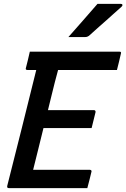

<svg xmlns="http://www.w3.org/2000/svg" viewBox="-20 -965 648 985"><path d="M25 0Q15 0 17 -11Q55 -160 92 -308.5Q129 -457 166 -606H121Q109 -606 113 -617Q119 -640 123.5 -659Q128 -678 133 -700H593Q604 -700 600 -689Q595 -667 590.5 -648Q586 -629 580 -606H278Q274 -590 269.5 -574Q265 -558 261 -542Q252 -507 243.5 -471.5Q235 -436 226 -400H462Q467 -400 469 -396.5Q471 -393 470 -389Q467 -377 461 -352.5Q455 -328 450 -308H203Q190 -254 176.5 -200.5Q163 -147 150 -94H440Q445 -94 448 -91Q451 -88 449 -83Q446 -69 440 -46Q434 -23 428 0ZM480 -945H601Q607 -945 608 -940Q609 -935 603 -930Q579 -909 561.5 -893Q544 -877 527 -862Q510 -847 488.5 -828Q467 -809 436 -781Q433 -779 428.5 -777Q424 -775 418 -775H331Q370 -819 405 -859Q440 -899 480 -945Z"/></svg>

Font: Recursive Sn Lnr St Med
Style: Italic
Weight: 500
Italic angle: -15°
Version: Version 1.079;hotconv 1.0.112;makeotfexe 2.5.65598; ttfautoh